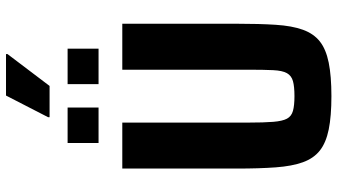

<svg xmlns="http://www.w3.org/2000/svg" viewBox="-262 -853 1123 639"><g transform="rotate(-90 299.5 -533.5)"><path d="M299 8Q232 8 188 -1Q144 -10 118 -30.5Q92 -51 79 -87Q66 -123 62 -177.5Q58 -232 58 -307V-688H211V-268Q211 -217 213.5 -186Q216 -155 224 -140Q232 -125 250 -120Q268 -115 299 -115Q331 -115 349 -120Q367 -125 375.5 -140Q384 -155 385.5 -186Q387 -217 387 -268V-688H540V-307Q540 -232 536.5 -177.5Q533 -123 520 -87Q507 -51 481 -30.5Q455 -10 410.5 -1Q366 8 299 8ZM143 -767V-870H261V-767ZM339 -767V-870H457V-767ZM229 -930V-935L301 -1075H439V-1070L333 -930Z"/></g></svg>

Font: Saira SemiCondensed
Style: Bold
Weight: 700
Width: 4
Designer: Hector Gatti with collaboration of the Omnibus-Type team
Foundry: Omnibus-Type
Version: Version 1.101